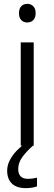

<svg xmlns="http://www.w3.org/2000/svg" viewBox="-20 -752 281 991"><path d="M154 -533V0H87V-533ZM121 -732Q140 -732 152 -719.5Q164 -707 164 -684Q164 -661 152 -648.5Q140 -636 121 -636Q101 -636 89.5 -648.5Q78 -661 78 -684Q78 -707 89.5 -719.5Q101 -732 121 -732ZM74 121Q74 145 86.5 158Q99 171 123 171Q139 171 151 169Q163 167 171 165V210Q159 214 145.5 216.5Q132 219 113 219Q66 219 41.5 195.5Q17 172 17 129Q17 102 30 76Q43 50 65 27Q87 4 112 -14L150 0Q116 30 95 59Q74 88 74 121Z"/></svg>

Font: Noto Sans Syriac Eastern Light
Style: Regular
Weight: 300
Designer: Patrick Giasson and the Monotype Design Team
Foundry: Monotype Imaging Inc.
Version: Version 3.001